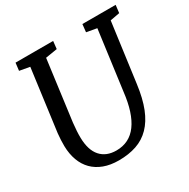

<svg xmlns="http://www.w3.org/2000/svg" viewBox="-168 -896 1043 1060"><g transform="rotate(-30 353.0 -366.5)"><path d="M70.8 -209Q70.8 -228 71.5 -247.8Q72.3 -267.6 74.7 -289.6L127 -682.6L62 -694.3L67.9 -743.2H307.6L302.2 -694.3L227.5 -682.1L176.8 -298.3Q173.8 -271 172.4 -248Q170.9 -225.1 171.4 -204.1Q172.9 -125 208.7 -84.7Q244.6 -44.4 308.6 -44.4Q392.1 -44.4 440.7 -110.8Q489.3 -177.2 503.9 -305.7L554.2 -682.1L488.8 -693.8L494.1 -743.2H706.1L700.2 -693.8L639.6 -682.6L588.9 -306.2Q577.6 -219.7 553.7 -159.7Q529.8 -99.6 492.7 -61.8Q455.6 -23.9 405.8 -7.1Q356 9.8 293.5 9.8Q239.7 9.8 198.7 -5.6Q157.7 -21 129.6 -49.3Q101.6 -77.6 86.7 -118.2Q71.8 -158.7 70.8 -209Z"/></g></svg>

Font: Merriweather
Style: Italic
Weight: 400
Italic angle: -7°
Designer: Eben Sorkin ( eben@eyebytes.com )
Foundry: Eben Sorkin ( eben@eyebytes.com )
Version: Version 1.005; ttfautohint (v0.97) -l 13 -r 13 -G 200 -x 24 